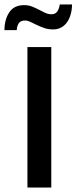

<svg xmlns="http://www.w3.org/2000/svg" viewBox="-47 -841 343 861"><path d="M183 -630V0H76V-630ZM-27 -706Q-27 -753 -5.5 -785.5Q16 -818 61 -818Q81 -818 97 -811.5Q113 -805 127.5 -797.5Q142 -790 155.5 -783.5Q169 -777 184 -777Q202 -777 210.5 -790.5Q219 -804 221 -821H276Q276 -799 270.5 -778.5Q265 -758 254.5 -742.5Q244 -727 228 -718Q212 -709 191 -709Q170 -709 152.5 -715Q135 -721 119 -728.5Q103 -736 90 -742.5Q77 -749 65 -749Q45 -749 37 -736.5Q29 -724 28 -706Z"/></svg>

Font: Mukta Medium
Style: Regular
Weight: 500
Designer: Girish Dalvi and Yashodeep Gholap
Foundry: Ek Type
Version: Version 2.538;PS 1.002;hotconv 16.6.51;makeotf.lib2.5.65220;